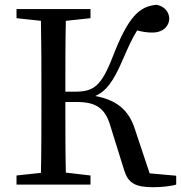

<svg xmlns="http://www.w3.org/2000/svg" viewBox="-20 -771 758 802"><path d="M605 -47 543 -233C518 -310 469 -353 378 -370C423 -390 453 -429 492 -520C516 -575 532 -611 553 -644C574 -638 596 -635 616 -635C665 -635 687 -666 687 -693C687 -719 668 -746 633 -751C563 -744 517 -704 452 -537C402 -407 370 -388 290 -388H253C253 -494 253 -591 255 -684L358 -695V-733H49V-695L151 -684C153 -588 153 -491 153 -393V-339C153 -241 153 -144 151 -49L49 -38V0H358V-38L255 -50C253 -144 253 -240 253 -345H300C379 -345 419 -321 441 -245L499 -59C515 -7 545 11 618 11C653 11 694 7 716 0V-37Z"/></svg>

Font: Noto Serif CJK JP Medium
Style: Regular
Weight: 500
Designer: Ryoko NISHIZUKA 西塚涼子 (kana & ideographs); Frank Grießhammer (Latin, Greek & Cyrillic); Wenlong ZHANG 张文龙 (bopomofo); San
Foundry: Adobe Systems Incorporated
Version: Version 1.000;PS 1;hotconv 16.6.53;makeotf.lib2.5.65590